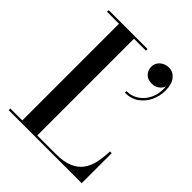

<svg xmlns="http://www.w3.org/2000/svg" viewBox="-210 -890 1018 1018"><g transform="rotate(45 299.5 -380.5)"><path d="M24.5 0V-12.5H114V-737.5H24.5V-750H316V-737.5H226.5V-12.5H365.5Q423.5 -12.5 460.5 -27.8Q497.5 -43 518.8 -71Q540 -99 548.8 -138.2Q557.5 -177.5 559 -225H572V0ZM394.5 -501V-513Q428 -513 454.8 -528Q481.5 -543 499 -568.5Q516.5 -594 523 -626.5Q529.5 -659 522.5 -694H526.5Q528 -681 520 -667.5Q512 -654 496.8 -644.8Q481.5 -635.5 462 -635.5Q429 -635.5 412.5 -654Q396 -672.5 396 -698Q396 -724.5 416.5 -742.8Q437 -761 466.5 -761Q497 -761 518.2 -735.2Q539.5 -709.5 539.5 -661.5Q539.5 -621 522.5 -584.2Q505.5 -547.5 473.2 -524.2Q441 -501 394.5 -501Z"/></g></svg>

Font: Bodoni Moda 18pt Medium
Style: Regular
Weight: 500
Designer: Owen Earl
Foundry: indestructible type
Version: Version 2.004